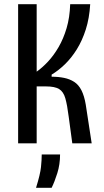

<svg xmlns="http://www.w3.org/2000/svg" viewBox="-20 -680 495 911"><path d="M66 0V-660H154V-340Q181 -359 208 -388Q235 -417 258 -456.5Q281 -496 296 -546.5Q311 -597 313 -660H408Q404 -593 387 -540Q370 -487 344.5 -446Q319 -405 288 -375Q257 -345 225 -326V-316Q257 -316 284 -310.5Q311 -305 332 -291.5Q353 -278 366.5 -251.5Q380 -225 387 -183L415 0H323L306 -126Q299 -182 290 -213.5Q281 -245 260.5 -257.5Q240 -270 198 -270H154V0ZM151 211Q171 147 174.5 112.5Q178 78 178 53H265Q265 100 252 141.5Q239 183 225 211Z"/></svg>

Font: Bricolage Grotesque Condensed
Style: Regular
Weight: 400
Width: 3
Designer: Mathieu Triay
Foundry: Atelier Triay
Version: Version 1.000;gftools[0.9.30]